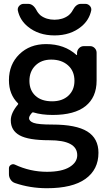

<svg xmlns="http://www.w3.org/2000/svg" viewBox="-20 -789 568 1016"><path d="M255.9 -252.9Q309.6 -252.9 341.8 -282.7Q374 -312.5 374 -361.3Q374 -413.1 339.8 -443.4Q305.7 -473.6 251 -473.6Q199.2 -473.6 167.5 -442.4Q135.7 -411.1 135.7 -361.3Q135.7 -311.5 167.5 -282.2Q199.2 -252.9 255.9 -252.9ZM74.2 -734.4Q72.3 -748 82 -758.3Q91.8 -768.6 105.5 -768.6H128.9Q155.3 -768.6 172.9 -735.4Q180.7 -719.7 195.3 -707Q225.6 -684.6 268.6 -684.6Q311.5 -684.6 341.8 -707Q357.4 -719.7 365.2 -735.4Q382.8 -768.6 408.2 -768.6H431.6Q445.3 -768.6 455.1 -758.3Q464.8 -748 462.9 -734.4Q452.1 -682.6 410.2 -648.4Q353.5 -601.6 268.6 -601.6Q183.6 -601.6 127 -648.4Q85 -682.6 74.2 -734.4ZM228.5 120.1Q306.6 120.1 347.7 95.2Q388.7 70.3 388.7 32.2Q388.7 -46.9 241.2 -46.9Q130.9 -46.9 84 -72.8Q37.1 -98.6 37.1 -152.3Q37.1 -191.4 75.2 -236.3Q78.1 -239.3 75.2 -242.2Q27.3 -289.1 27.3 -364.3Q27.3 -448.2 82.5 -502Q137.7 -555.7 223.6 -555.7Q321.3 -555.7 384.8 -498Q385.7 -497.1 386.7 -497.6Q387.7 -498 387.7 -499V-510.7Q388.7 -524.4 398.9 -534.7Q409.2 -544.9 423.8 -544.9H457Q470.7 -544.9 481 -534.7Q491.2 -524.4 491.2 -509.8V-362.3Q491.2 -274.4 432.6 -227.5Q374 -180.7 258.8 -180.7Q200.2 -180.7 156.2 -194.3Q152.3 -195.3 149.4 -192.4Q133.8 -174.8 133.8 -164.1Q133.8 -147.5 158.2 -138.7Q182.6 -129.9 256.8 -129.9Q382.8 -129.9 441.9 -93.3Q501 -56.6 501 19.5Q501 108.4 432.1 157.7Q363.3 207 228.5 207Q139.6 207 59.6 179.7Q44.9 174.8 36.1 161.6Q27.3 148.4 27.3 132.8V101.6Q27.3 89.8 37.6 83.5Q47.9 77.1 58.6 82Q139.6 120.1 228.5 120.1Z"/></svg>

Font: Gen Jyuu GothicL Medium
Style: Regular
Weight: 500
Designer: [Source Han Sans]
Ryoko NISHIZUKA  (kana & ideographs); Paul D. Hunt (Latin, Greek & Cyrillic); Wenlong ZHANG  (bopomofo
Version: Version 1.002.20150607